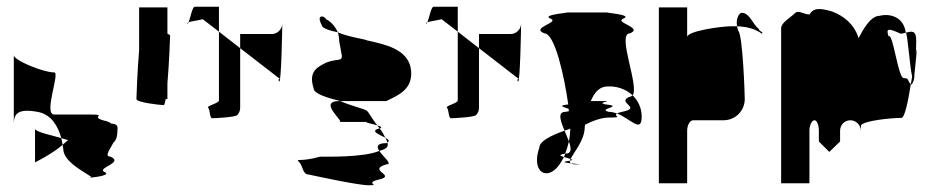

<svg xmlns="http://www.w3.org/2000/svg" viewBox="-20 -732 2779 570"><path d="M21 -367C22 -393 32 -412 96 -399C133 -390 152 -358 162 -322C169 -320 175 -318 182 -316C176 -311 171 -307 166 -302C167 -298 167 -293 168 -289C168 -247 251 -212 252 -205C271 -207 311 -213 289 -222C268 -234 349 -249 308 -267C288 -267 308 -291 317 -309C325 -315 329 -328 329 -352C329 -361 322 -365 310 -365C308 -368 302 -371 289 -374C244 -386 304 -392 245 -392H141C108 -392 159 -517 141 -517C108 -517 21 -553 21 -568ZM84 -250C84 -250 135 -275 166 -302C164 -309 164 -315 162 -322C136 -330 89 -339 84 -349ZM252 -205C245 -204 240 -204 245 -204C250 -204 252 -204 252 -204Z M385 -438C385 -428 455 -420 466 -420C468 -420 470 -427 472 -438H477V-484C482 -542 485 -620 485 -626C485 -628 482 -630 477 -632V-710H393V-583C388 -525 385 -444 385 -438Z M536 -662C537 -661 539 -663 540 -666C537 -665 535 -663 536 -662ZM540 -666C548 -669 567 -671 582 -675L630 -638V-712H558C551 -712 545 -678 540 -666ZM558 -694ZM598 -412C604 -406 602 -381 610 -381C619 -381 677 -384 684 -390C690 -396 693 -404 693 -412V-589L630 -638V-434C630 -425 592 -418 598 -412ZM693 -589 808 -500C816 -500 802 -497 809 -490C815 -484 818 -647 818 -661C817 -644 803 -631 787 -631H693ZM818 -661C818 -661 818 -662 818 -662C818 -662 818 -662 818 -662Z M868 -251C880 -239 878 -214 896 -214C896 -214 1041 -182 1074 -182C1115 -182 1055 -188 1109 -200C1155 -212 1069 -227 1127 -244C1147 -244 1118 -266 1106 -284C1059 -264 946 -267 931 -267C870 -250 856 -263 868 -251ZM911 -470C911 -454 950 -442 990 -432H1127C1161 -449 1211 -467 1199 -532C1187 -586 1125 -600 1070 -612C1064 -616 1014 -622 983 -636C986 -626 987 -617 987 -610L995 -566C995 -549 982 -559 948 -546C926 -534 894 -523 911 -470ZM935 -658C935 -649 955 -642 983 -636C976 -652 963 -668 948 -675C942 -687 918 -689 935 -658ZM988 -370H1074C1056 -370 1078 -366 1100 -360C1083 -381 1074 -401 1068 -404C1057 -410 1019 -419 990 -432H988C921 -432 1004 -370 988 -370ZM1100 -360C1102 -357 1105 -354 1107 -351H1109C1115 -354 1110 -357 1100 -360ZM1106 -284C1122 -288 1131 -294 1131 -301C1131 -303 1131 -306 1130 -309C1129 -308 1128 -308 1127 -307C1098 -307 1098 -296 1106 -284ZM1107 -351C1076 -343 1106 -333 1124 -323C1120 -331 1114 -342 1107 -351ZM1124 -323C1127 -318 1129 -313 1130 -309C1138 -314 1133 -318 1124 -323Z M1245 -662C1246 -661 1248 -663 1249 -666C1246 -665 1244 -663 1245 -662ZM1249 -666C1257 -669 1276 -671 1291 -675L1339 -638V-712H1267C1260 -712 1254 -678 1249 -666ZM1267 -694ZM1307 -412C1313 -406 1311 -381 1319 -381C1328 -381 1386 -384 1393 -390C1399 -396 1402 -404 1402 -412V-589L1339 -638V-434C1339 -425 1301 -418 1307 -412ZM1402 -589 1517 -500C1525 -500 1511 -497 1518 -490C1524 -484 1527 -647 1527 -661C1526 -644 1512 -631 1496 -631H1402ZM1527 -661C1527 -661 1527 -662 1527 -662C1527 -662 1527 -662 1527 -662Z M1581 -293C1563 -242 1583 -208 1614 -220C1629 -226 1643 -243 1654 -266C1643 -269 1636 -272 1658 -276C1662 -287 1666 -299 1669 -312C1665 -322 1661 -333 1656 -344C1613 -329 1581 -312 1581 -293ZM1596 -633C1627 -633 1655 -507 1667 -422C1632 -418 1656 -414 1668 -409C1668 -407 1669 -404 1669 -402C1667 -401 1663 -401 1659 -400C1634 -400 1644 -373 1656 -344C1662 -346 1667 -348 1673 -350C1673 -337 1671 -324 1669 -312C1676 -292 1678 -276 1659 -276H1658C1657 -272 1656 -269 1654 -266C1660 -264 1669 -262 1674 -260C1683 -280 1716 -315 1716 -356C1716 -358 1717 -360 1717 -362C1743 -375 1768 -383 1787 -383C1835 -383 1798 -387 1812 -395C1804 -398 1795 -400 1787 -400C1751 -409 1836 -416 1778 -422C1744 -429 1816 -432 1761 -432H1734C1744 -456 1757 -472 1778 -475C1809 -478 1838 -468 1858 -449C1879 -475 1810 -633 1850 -633C1892 -650 1801 -665 1831 -677C1862 -689 1763 -695 1787 -695H1659C1684 -695 1584 -689 1614 -677C1644 -665 1553 -650 1596 -633ZM1667 -254C1645 -251 1659 -249 1675 -247C1672 -249 1671 -252 1672 -255C1671 -255 1669 -254 1667 -254ZM1672 -255C1682 -257 1680 -258 1674 -260C1673 -258 1672 -257 1672 -255ZM1675 -247C1678 -245 1682 -244 1690 -244C1713 -244 1693 -245 1675 -247ZM1812 -395C1853 -379 1885 -335 1885 -386C1885 -410 1875 -433 1858 -449C1856 -447 1853 -445 1850 -445C1807 -428 1886 -413 1831 -401C1821 -399 1815 -397 1812 -395Z M1936 -188H2020V-344C2020 -360 2028 -375 2038 -375H2128C2163 -375 2191 -403 2191 -438C2191 -454 2185 -627 2172 -640C2170 -645 2169 -650 2168 -654H2150C2122 -654 2020 -640 2020 -622V-710H1936ZM2168 -654C2196 -653 2221 -647 2242 -632C2248 -638 2233 -638 2233 -646C2214 -660 2206 -694 2182 -694C2175 -694 2164 -678 2168 -654Z M2299 -188H2383V-344C2383 -360 2390 -375 2398 -375C2405 -375 2411 -361 2411 -344V-312L2442 -281L2474 -312V-344C2474 -361 2487 -375 2505 -375C2521 -375 2536 -360 2536 -344V-360C2545 -374 2627 -382 2656 -382C2666 -382 2676 -432 2684 -482C2672 -494 2680 -500 2663 -500C2646 -500 2631 -637 2618 -624C2610 -648 2616 -649 2654 -632C2659 -632 2664 -634 2669 -635C2663 -682 2622 -693 2591 -685C2564 -685 2541 -642 2529 -619C2515 -662 2484 -685 2450 -698C2409 -710 2394 -707 2383 -689C2366 -689 2351 -704 2339 -692C2327 -680 2299 -665 2299 -648ZM2669 -634C2674 -639 2681 -530 2688 -505C2687 -497 2685 -490 2684 -482C2686 -480 2689 -483 2691 -490C2692 -491 2693 -494 2694 -499L2693 -498V-500H2694C2695 -504 2694 -509 2695 -515C2699 -548 2702 -591 2702 -580C2702 -589 2701 -585 2699 -573C2700 -595 2700 -612 2700 -612C2700 -644 2685 -639 2669 -635ZM2694 -500C2694 -500 2694 -499 2694 -499C2694 -499 2694 -500 2694 -500Z"/></svg>

Font: bitstorm
Style: ulcn
Weight: 400
Version: Version 0.2